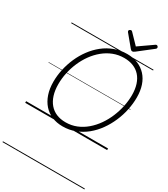

<svg xmlns="http://www.w3.org/2000/svg" viewBox="-392 -1410 1802 2064"><g transform="rotate(30 508.5 -378.5)"><path d="M473 19Q400 19 340 -6Q280 -31 237.5 -79Q195 -127 172 -195Q149 -263 149 -349Q149 -425 166 -502.5Q183 -580 215 -653Q247 -726 294 -789.5Q341 -853 401 -901Q461 -949 533.5 -976Q606 -1003 689 -1003Q763 -1003 822.5 -978.5Q882 -954 924.5 -908Q967 -862 989 -796.5Q1011 -731 1011 -649Q1011 -573 994.5 -494Q978 -415 945.5 -340Q913 -265 866.5 -200Q820 -135 760 -86Q700 -37 628 -9Q556 19 473 19ZM479 -35Q551 -35 614 -60.5Q677 -86 730 -131.5Q783 -177 824.5 -236.5Q866 -296 894.5 -364.5Q923 -433 938 -504.5Q953 -576 953 -645Q953 -718 934.5 -775Q916 -832 881 -871Q846 -910 796 -930Q746 -950 683 -950Q612 -950 549 -925.5Q486 -901 432.5 -857Q379 -813 337.5 -755.5Q296 -698 267 -631Q238 -564 223 -493.5Q208 -423 208 -353Q208 -277 226.5 -218Q245 -159 280 -118Q315 -77 365 -56Q415 -35 479 -35ZM913 -1245Q922 -1245 928.5 -1238Q935 -1231 935 -1223Q935 -1218 933.5 -1214Q932 -1210 927 -1206L749 -1067Q740 -1061 733.5 -1057.5Q727 -1054 719 -1054Q712 -1054 706.5 -1057.5Q701 -1061 695 -1068L578 -1209Q575 -1213 573.5 -1217Q572 -1221 572 -1224Q572 -1234 581 -1239.5Q590 -1245 597 -1245Q604 -1245 607.5 -1242Q611 -1239 615 -1235L727 -1119L893 -1235Q900 -1240 904 -1242.5Q908 -1245 913 -1245ZM0 478H1017V488H0ZM0 -20H1017V0H0ZM0 -505H1017V-500H0ZM0 -998H1017V-988H0Z"/></g></svg>

Font: Playwrite AU SA Guides
Style: Regular
Weight: 400
Designer: Veronika Burian, José Scaglione
Foundry: TypeTogether
Version: Version 1.003